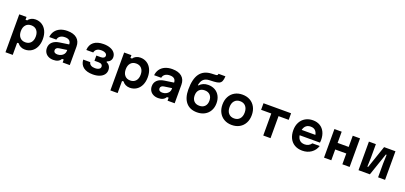

<svg xmlns="http://www.w3.org/2000/svg" viewBox="42 -2265 8167 3870"><g transform="rotate(20 4125.0 -330.5)"><path d="M90.3 -613.1H246.3V-553.1H282.9Q302.1 -587.1 343.9 -608.1Q385.7 -629.1 435.7 -629.1Q516.5 -629.1 578.6 -588.8Q640.7 -548.5 674.5 -475.5Q708.3 -402.5 708.3 -306.5Q708.3 -210.4 674.5 -137.4Q640.7 -64.3 578.6 -24.2Q516.5 16 435.7 16Q385.9 16 343.9 -5Q301.9 -26 282.9 -60H246.3V200H90.3ZM556.3 -306.7Q556.3 -390.8 513.5 -439.6Q470.8 -488.3 396 -488.3Q321.2 -488.3 278.5 -439.4Q235.7 -390.5 235.7 -306.5Q235.7 -222.4 278.5 -173.6Q321.2 -124.8 396 -124.8Q470.8 -124.8 513.5 -173.7Q556.3 -222.6 556.3 -306.7Z M1255 -270.5 1076.5 -244.4Q1043.1 -239.3 1024.5 -222Q1006 -204.6 1006 -178.1Q1006 -148.7 1026.8 -132.2Q1047.5 -115.6 1085.9 -115.6Q1129.7 -115.6 1166.1 -133.2Q1202.6 -150.7 1223.5 -181Q1244.3 -211.3 1244.3 -247.8V-380Q1244.3 -437.1 1213.1 -466.2Q1181.8 -495.3 1118 -495.3Q1053.9 -495.3 1014.4 -467.5Q975 -439.8 966.2 -390H814.2Q821.5 -464.3 860.8 -518.9Q900.1 -573.5 966.4 -602.6Q1032.7 -631.8 1119.4 -631.8Q1253.2 -631.8 1325.1 -570.5Q1397 -509.2 1397 -395.9V0H1244.3V-63.9H1207.8Q1185.3 -24 1145.6 -4Q1105.9 16 1046.9 16Q986.5 16 940.6 -7Q894.6 -30 869.8 -71.4Q845 -112.9 845 -167.9Q845 -245.2 897.3 -294.6Q949.5 -344.1 1047.1 -358.4L1255 -389.1Z M1613.5 -197.1H1763.9Q1771.9 -157.1 1805.5 -136Q1839.2 -114.9 1893.9 -114.9Q1928.7 -114.9 1954.8 -123.6Q1980.9 -132.3 1995.5 -148.2Q2010.1 -164.1 2010.1 -185.2Q2010.1 -217.6 1987.6 -234.8Q1965.2 -252.1 1923.1 -252.1H1834.6V-363.8H1929.4Q1970.8 -363.8 1993.6 -380.2Q2016.3 -396.6 2016.3 -426.7Q2016.3 -447.7 2001.5 -463.8Q1986.6 -479.8 1959.3 -489Q1932.1 -498.2 1896.3 -498.2Q1835.5 -498.2 1799.1 -473.1Q1762.6 -448 1754.2 -400.6H1605.5Q1611.5 -512.8 1686.5 -572.3Q1761.5 -631.8 1896.3 -631.8Q1977.2 -631.8 2038.7 -608.8Q2100.1 -585.8 2133.6 -543.6Q2167.1 -501.5 2167.1 -447.1Q2167.1 -403.5 2142.8 -372Q2118.4 -340.5 2073.5 -324.5V-309.9Q2117.4 -291.9 2140.6 -255.8Q2163.8 -219.6 2163.8 -169.9Q2163.8 -114 2130.5 -71.2Q2097.1 -28.3 2036 -4.9Q1974.9 18.6 1893.9 18.6Q1764.1 18.6 1691.8 -36.8Q1619.5 -92.3 1613.5 -197.1Z M2340.3 -613.1H2496.3V-553.1H2532.9Q2552.1 -587.1 2593.9 -608.1Q2635.7 -629.1 2685.7 -629.1Q2766.5 -629.1 2828.6 -588.8Q2890.7 -548.5 2924.5 -475.5Q2958.3 -402.5 2958.3 -306.5Q2958.3 -210.4 2924.5 -137.4Q2890.7 -64.3 2828.6 -24.2Q2766.5 16 2685.7 16Q2635.9 16 2593.9 -5Q2551.9 -26 2532.9 -60H2496.3V200H2340.3ZM2806.3 -306.7Q2806.3 -390.8 2763.5 -439.6Q2720.8 -488.3 2646 -488.3Q2571.2 -488.3 2528.5 -439.4Q2485.7 -390.5 2485.7 -306.5Q2485.7 -222.4 2528.5 -173.6Q2571.2 -124.8 2646 -124.8Q2720.8 -124.8 2763.5 -173.7Q2806.3 -222.6 2806.3 -306.7Z M3505 -270.5 3326.5 -244.4Q3293.1 -239.3 3274.5 -222Q3256 -204.6 3256 -178.1Q3256 -148.7 3276.8 -132.2Q3297.5 -115.6 3335.9 -115.6Q3379.7 -115.6 3416.1 -133.2Q3452.6 -150.7 3473.5 -181Q3494.3 -211.3 3494.3 -247.8V-380Q3494.3 -437.1 3463.1 -466.2Q3431.8 -495.3 3368 -495.3Q3303.9 -495.3 3264.4 -467.5Q3225 -439.8 3216.2 -390H3064.2Q3071.5 -464.3 3110.8 -518.9Q3150.1 -573.5 3216.4 -602.6Q3282.7 -631.8 3369.4 -631.8Q3503.2 -631.8 3575.1 -570.5Q3647 -509.2 3647 -395.9V0H3494.3V-63.9H3457.8Q3435.3 -24 3395.6 -4Q3355.9 16 3296.9 16Q3236.5 16 3190.6 -7Q3144.6 -30 3119.8 -71.4Q3095 -112.9 3095 -167.9Q3095 -245.2 3147.3 -294.6Q3199.5 -344.1 3297.1 -358.4L3505 -389.1Z M3810.3 -356.6Q3810.3 -582.5 3891.7 -695.5Q3973.1 -808.4 4141.9 -816.4L4229.4 -820.4Q4253.5 -821.4 4263.2 -830.3Q4272.9 -839.1 4274.2 -860.5H4422.3Q4419.7 -789.3 4402.2 -752.2Q4384.7 -715.1 4347.9 -699.8Q4311.1 -684.5 4242.6 -680.8L4141.9 -676.2Q4062.2 -672.2 4018.9 -630.6Q3975.7 -588.9 3961.1 -503.1H3978.4Q4006.1 -539.2 4053.6 -559.6Q4101.1 -579.9 4158.8 -579.9Q4242.5 -579.9 4306.1 -543.8Q4369.7 -507.6 4404.7 -441.3Q4439.7 -374.9 4439.7 -288.6Q4439.7 -196.9 4400.9 -127.5Q4362.1 -58 4291.7 -19.7Q4221.2 18.6 4128.6 18.6Q3976.1 18.6 3893.2 -79Q3810.3 -176.6 3810.3 -356.6ZM4287.7 -287.3Q4287.7 -364.1 4245.2 -408.2Q4202.8 -452.3 4129.3 -452.3Q4055.2 -452.3 4013.1 -408.2Q3971 -364.1 3971 -287.3Q3971 -210.4 4013.1 -166.3Q4055.2 -122.2 4129.3 -122.2Q4202.8 -122.2 4245.2 -166.3Q4287.7 -210.4 4287.7 -287.3Z M4560.3 -306.6Q4560.3 -403.4 4599.6 -477.1Q4638.9 -550.8 4709.9 -591.3Q4780.9 -631.8 4874.9 -631.8Q4968.9 -631.8 5040 -591.3Q5111.1 -550.8 5150.4 -477.1Q5189.7 -403.4 5189.7 -306.6Q5189.7 -209.7 5150.4 -136Q5111.1 -62.3 5040.1 -21.9Q4969.1 18.6 4875.1 18.6Q4781.1 18.6 4710 -21.9Q4638.9 -62.3 4599.6 -136Q4560.3 -209.7 4560.3 -306.6ZM5037.7 -306.6Q5037.7 -391.8 4994.2 -441.4Q4950.7 -491 4875.1 -491Q4799.5 -491 4755.9 -441.4Q4712.3 -391.8 4712.3 -306.6Q4712.3 -221.3 4755.8 -171.8Q4799.3 -122.2 4874.9 -122.2Q4950.5 -122.2 4994.1 -171.8Q5037.7 -221.3 5037.7 -306.6Z M5547 -472.3H5329V-613.1H5921V-472.3H5703V0H5547Z M6583.7 -371.2 6535.5 -310.3Q6535.5 -400.7 6497.8 -448.5Q6460.1 -496.3 6386.7 -496.3Q6311.9 -496.3 6271.1 -446.7Q6230.3 -397.1 6230.3 -310.3Q6230.3 -216.4 6270.8 -166.6Q6311.2 -116.9 6390.7 -116.9Q6435.8 -116.9 6471.8 -136Q6507.7 -155.1 6532.5 -190.6H6689Q6656.8 -92.7 6576.4 -37Q6496 18.6 6386.7 18.6Q6292.8 18.6 6223.2 -21.2Q6153.6 -61 6116.3 -135.1Q6079 -209.3 6079 -310.3Q6079 -405.9 6117.6 -478.7Q6156.2 -551.5 6226.2 -591.6Q6296.1 -631.8 6386.7 -631.8Q6473.9 -631.8 6539 -593.1Q6604.1 -554.5 6639.2 -481.9Q6674.3 -409.2 6674.3 -310.9Q6674.3 -283.5 6670.3 -256.1H6204.7V-371.2Z M6850.3 -613.1H7006.3V-372.6H7243.7V-613.1H7399.7V0H7243.7V-231.8H7006.3V0H6850.3Z M7590.3 -613.1H7739.7V-316.2L7733.1 -128.5H7750.3L7915.8 -613.1H8159.7V0H8010.3V-296.9L8016.9 -484.7H7999.7L7834.2 0H7590.3Z"/></g></svg>

Font: Martian Mono Custom sWd Rg
Style: Regular
Weight: 400
Width: 6
Monospace: yes
Designer: Alex Havermale
Foundry: Evil Martians
Version: Version 1.000